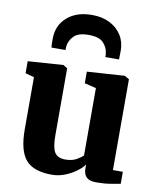

<svg xmlns="http://www.w3.org/2000/svg" viewBox="-93 -927 836 1010"><g transform="rotate(10 324.5 -422.0)"><path d="M490 10Q453.5 10 437.8 -6Q422 -22 422 -51V-73Q407 -52.5 380.2 -33.2Q353.5 -14 320.5 -1.5Q287.5 11 253 11Q155 11 113.5 -37.5Q72 -86 72 -200V-478L25 -491V-555L213 -568H214L236 -554V-196Q236 -131 252.2 -105.5Q268.5 -80 309 -80Q345 -80 368.5 -93.5Q392 -107 403 -118V-478L341 -493V-555L539 -568H542L566 -554V-69H619V-5Q600.5 -1.5 566.8 4.2Q533 10 490 10ZM317.5 -853.5Q371 -853.5 411.5 -833.2Q452 -813 474.8 -777Q497.5 -741 497.5 -693.5Q497.5 -683 497 -669Q496.5 -655 496.5 -647.5H423.5Q424 -652 423.5 -657.5Q423 -663 422 -669.5Q418.5 -700 395.5 -723.5Q372.5 -747 317.5 -747Q262 -747 238.8 -723Q215.5 -699 211.5 -669Q211 -663 210.8 -657.5Q210.5 -652 210.5 -647.5H136Q134.5 -655 134.2 -669.2Q134 -683.5 134 -694.5Q134 -764.5 183.5 -809Q233 -853.5 317.5 -853.5Z"/></g></svg>

Font: Merriweather Black
Style: Regular
Weight: 900
Designer: Eben Sorkin
Foundry: Eben Sorkin
Version: Version 2.200;gftools[0.9.31]